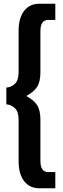

<svg xmlns="http://www.w3.org/2000/svg" viewBox="-20 -762 337 1031"><path d="M80 105V-118Q80 -162 60 -181Q40 -200 14 -202V-292Q40 -293 60 -312Q80 -331 80 -375V-598Q80 -665 109.5 -703.5Q139 -742 192 -742H277V-655H239Q197 -655 197 -595V-373Q197 -323 179 -295.5Q161 -268 125 -249V-244Q161 -225 179 -197.5Q197 -170 197 -120V102Q197 162 239 162H277V249H192Q139 249 109.5 210.5Q80 172 80 105Z"/></svg>

Font: Hanken Grotesk ExtraBold
Style: Regular
Weight: 800
Designer: Alfredo Marco Pradil
Foundry: Hanken Design Co.
Version: Version 3.014